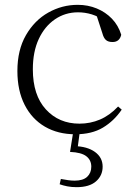

<svg xmlns="http://www.w3.org/2000/svg" viewBox="-20 -542 567 795"><path d="M292 14Q220 14 166 -17.5Q112 -49 82 -108Q52 -167 52 -248Q52 -335 87.5 -396.5Q123 -458 180 -490Q237 -522 302 -522Q344 -522 380.5 -507Q417 -492 443.5 -464.5Q470 -437 482 -398Q475 -368 446 -368Q428 -368 418.5 -376.5Q409 -385 404 -404L376 -490L419 -452Q388 -474 360 -482.5Q332 -491 303 -491Q250 -491 207.5 -462Q165 -433 140.5 -380.5Q116 -328 116 -255Q116 -148 170 -89Q224 -30 309 -30Q354 -30 394 -47Q434 -64 469 -101L484 -88Q452 -41 406 -13.5Q360 14 292 14ZM270 87 284 -1H311L300 81L287 63Q341 64 373 87Q405 110 405 148Q405 185 377.5 209Q350 233 297 233Q276 233 258.5 229.5Q241 226 227 221L232 199Q248 202 262 204Q276 206 289 206Q324 206 341 190Q358 174 358 148Q358 121 337.5 105Q317 89 270 87Z"/></svg>

Font: Source Han Serif JP VF
Style: Regular
Weight: 250
Designer: Ryoko NISHIZUKA 西塚涼子 (kana & ideographs); Frank Grießhammer (Latin, Greek & Cyrillic); Wenlong ZHANG 张文龙 (bopomofo); San
Foundry: Adobe
Version: Version 2.001;hotconv 1.1.0;makeotfexe 2.6.0